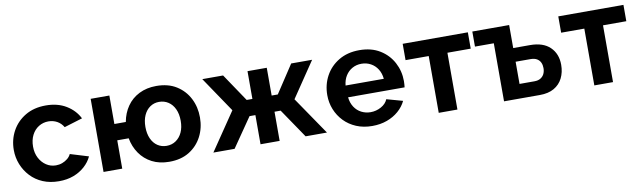

<svg xmlns="http://www.w3.org/2000/svg" viewBox="-36 -939 4530 1355"><g transform="rotate(-10 2228.5 -261.5)"><path d="M28 -262Q28 -336 61.5 -397.5Q95 -459 157 -496Q219 -533 304 -533Q389 -533 450 -496Q511 -459 541 -399L410 -359Q393 -388 365 -403.5Q337 -419 303 -419Q265 -419 233.5 -399.5Q202 -380 184 -344.5Q166 -309 166 -262Q166 -216 184.5 -180.5Q203 -145 234 -124.5Q265 -104 303 -104Q327 -104 348.5 -112Q370 -120 387 -134Q404 -148 412 -166L543 -126Q525 -87 490.5 -56Q456 -25 409.5 -7.5Q363 10 305 10Q241 10 190 -11.5Q139 -33 103 -71.5Q67 -110 47.5 -159Q28 -208 28 -262Z M841 -203H759V0H625V-524H759V-320H841Q852 -382 885.5 -430.5Q919 -479 973 -506Q1027 -533 1096 -533Q1181 -533 1240 -496Q1299 -459 1330.5 -397.5Q1362 -336 1362 -261Q1362 -186 1330 -124.5Q1298 -63 1239 -26.5Q1180 10 1096 10Q1025 10 972 -17.5Q919 -45 885.5 -93.5Q852 -142 841 -203ZM1224 -261Q1224 -310 1207.5 -345.5Q1191 -381 1162 -400Q1133 -419 1096 -419Q1060 -419 1031.5 -399.5Q1003 -380 987 -344.5Q971 -309 971 -261Q971 -213 987 -177.5Q1003 -142 1031.5 -123Q1060 -104 1096 -104Q1134 -104 1163 -124Q1192 -144 1208 -179Q1224 -214 1224 -261Z M1412 0 1596 -271 1425 -524H1574L1708 -325H1749V-524H1887V-325H1931L2062 -524H2212L2041 -271L2226 0H2073L1931 -209H1887V0H1750V-209H1708L1564 0Z M2274 -259Q2274 -334 2307.5 -396Q2341 -458 2403.5 -495.5Q2466 -533 2551 -533Q2637 -533 2698 -495.5Q2759 -458 2791.5 -396.5Q2824 -335 2824 -264Q2824 -252 2823 -239.5Q2822 -227 2821 -219H2416Q2420 -179 2439.5 -149Q2459 -119 2489.5 -103.5Q2520 -88 2555 -88Q2595 -88 2630.5 -107.5Q2666 -127 2679 -159L2794 -127Q2775 -87 2739.5 -56Q2704 -25 2656 -7.5Q2608 10 2550 10Q2487 10 2436 -11.5Q2385 -33 2349 -70.5Q2313 -108 2293.5 -156.5Q2274 -205 2274 -259ZM2687 -304Q2683 -344 2664.5 -373.5Q2646 -403 2616 -419.5Q2586 -436 2549 -436Q2513 -436 2483.5 -419.5Q2454 -403 2435.5 -373.5Q2417 -344 2413 -304Z M3027 0V-407H2861V-524H3328V-407H3161V0Z M3495 0V-416H3360V-524H3624V-359H3744Q3838 -359 3887.5 -311Q3937 -263 3937 -184Q3937 -131 3916 -89Q3895 -47 3854 -23.5Q3813 0 3752 0ZM3624 -102H3731Q3758 -102 3775.5 -113Q3793 -124 3801.5 -142Q3810 -160 3810 -183Q3810 -205 3802 -222.5Q3794 -240 3776.5 -250.5Q3759 -261 3730 -261H3624Z M4142 0V-407H3976V-524H4443V-407H4276V0Z"/></g></svg>

Font: YasnoRaleway
Style: Bold
Weight: 700
Designer: Matt McInerney, Pablo Impallari, Rodrigo Fuenzalida
Foundry: Matt McInerney, Pablo Impallari, Rodrigo Fuenzalida
Version: Version 4.026